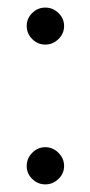

<svg xmlns="http://www.w3.org/2000/svg" viewBox="-20 -482 238 509"><path d="M65.4 -7.6Q50.8 -22 50.8 -42Q50.8 -62 65.4 -76.9Q80.1 -91.8 100.1 -91.8Q120.1 -91.8 135 -76.9Q149.9 -62 149.9 -42Q149.9 -22 135 -7.6Q120.1 6.8 100.1 6.8Q80.1 6.8 65.4 -7.6ZM65.4 -378.4Q50.8 -393.1 50.8 -413.1Q50.8 -433.1 65.4 -447.5Q80.1 -461.9 100.1 -461.9Q120.1 -461.9 135 -447.5Q149.9 -433.1 149.9 -413.1Q149.9 -393.1 135 -378.4Q120.1 -363.8 100.1 -363.8Q80.1 -363.8 65.4 -378.4Z"/></svg>

Font: Dehuti
Style: Book
Weight: 400
Version: Version 1.2